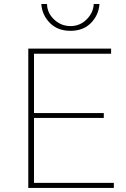

<svg xmlns="http://www.w3.org/2000/svg" viewBox="-20 -931 624 951"><path d="M184.6 -911.1H212.9Q213.9 -866.2 248.5 -834Q283.2 -801.8 329.1 -801.8Q376 -801.8 409.2 -835Q442.4 -868.2 444.3 -911.1H472.7Q468.8 -856.4 430.7 -817.4Q392.6 -778.3 329.1 -778.3Q265.6 -778.3 227.1 -817.4Q188.5 -856.4 184.6 -911.1ZM120.1 0V-690.4H530.3V-665H148.4V-371.1H494.1V-346.7H148.4V-25.4H543.9V0Z"/></svg>

Font: Gothic A1 Thin
Style: Regular
Weight: 250
Designer: HanYang I&C Co.,Ltd.
Foundry: HanYang I&C Co.,Ltd.
Version: Version 2.50